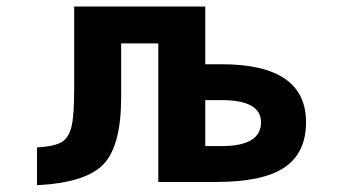

<svg xmlns="http://www.w3.org/2000/svg" viewBox="-20 -543 1040 575"><path d="M594.7 -243.2V-105.5H643.6Q761.7 -105.5 761.7 -176.8Q761.7 -243.2 643.6 -243.2ZM342.8 -413.1V-251Q342.8 -108.4 291 -52.2Q239.3 3.9 90.8 11.7V-101.6Q143.6 -104.5 165 -117.7Q186.5 -130.9 194.3 -164.6Q202.1 -198.2 202.1 -274.4V-523.4H594.7V-350.6H643.6Q896.5 -350.6 896.5 -176.8Q896.5 -85.9 832.5 -42Q768.6 2 626 2H454.1V-413.1Z"/></svg>

Font: GenEi Gothic M Regular
Style: Bold
Weight: 700
Designer: o_tamon (Modified); [Source Han Sans]
Ryoko NISHIZUKA  (kana & ideographs); Paul D. Hunt (Latin, Greek & Cyrillic); Wenl
Version: Version 1.1a;Original Version 1.004